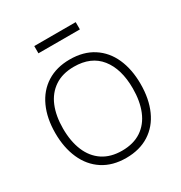

<svg xmlns="http://www.w3.org/2000/svg" viewBox="-168 -825 910 963"><g transform="rotate(-30 287.0 -343.5)"><path d="M40 -271Q40 -356 69.2 -420.2Q98.5 -484.5 154.2 -519.8Q210 -555 287 -555Q366 -555 421.5 -519.2Q477 -483.5 505.5 -419.5Q534 -355.5 534 -271Q534 -185 505.2 -120.5Q476.5 -56 420.8 -20.5Q365 15 287 15Q208.5 15 153 -21Q97.5 -57 68.8 -121.8Q40 -186.5 40 -271ZM489 -271Q489 -384 437.5 -448.5Q386 -513 287 -513Q220 -513 174.8 -482.5Q129.5 -452 107.2 -397.8Q85 -343.5 85 -271Q85 -197 108 -142Q131 -87 176.2 -57Q221.5 -27 287 -27Q353.5 -27 398.8 -57.2Q444 -87.5 466.5 -142.5Q489 -197.5 489 -271ZM167 -702H407V-660H167Z"/></g></svg>

Font: Tap Sans
Style: Regular
Weight: 400
Designer: Tap Payments
Foundry: Tap Payments
Version: Version 1.001;Glyphs 3.1.2 (3151)